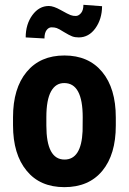

<svg xmlns="http://www.w3.org/2000/svg" viewBox="-20 -769 538 799"><path d="M247.6 -423.3Q211.9 -423.8 192.4 -388.7Q172.9 -353.5 172.9 -281.2V-246.6Q172.9 -105 248.5 -105Q318.4 -105 323.7 -223.1L324.2 -281.2Q324.2 -423.3 247.6 -423.3ZM34.2 -281.2Q34.2 -401.4 90.8 -469.7Q147.5 -538.1 248 -538.1Q348.6 -538.1 405.3 -469.7Q461.9 -401.4 461.9 -280.3V-246.6Q461.9 -126 405.8 -58.1Q349.6 9.8 248 9.8Q146.5 9.8 90.8 -58.6Q34.2 -127 34.2 -247.6ZM307.6 -613.3Q292 -613.3 280.3 -617.7Q268.6 -622.1 246.1 -635.7Q224.6 -649.4 215.8 -652.3Q207 -655.3 194.3 -655.3Q182.6 -655.3 173.8 -643.6Q165 -631.8 165 -608.9L86.9 -613.3Q86.9 -668 114.7 -706.1Q142.6 -744.1 183.1 -744.1Q202.6 -744.1 232.9 -727.1Q263.2 -710 273.9 -706.1Q284.7 -702.1 296.4 -702.6Q307.6 -703.1 317.4 -714.8Q327.1 -726.6 327.1 -749L404.8 -743.2Q404.3 -689.5 377 -651.4Q349.6 -613.3 307.6 -613.3Z"/></svg>

Font: RobotoCondensed-Bold
Style: Bold
Weight: 700
Designer: Google
Version: Version 2.001240; 2014